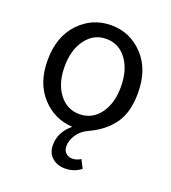

<svg xmlns="http://www.w3.org/2000/svg" viewBox="-130 -595 801 898"><g transform="rotate(20 271.0 -146.0)"><path d="M46 -242Q46 -360 111.5 -429Q177 -498 271 -498Q365 -498 430.5 -429Q496 -360 496 -242Q496 -146 455 -88.5Q414 -31 337 4Q304 19 285 47.5Q266 76 266 105Q266 127 279.5 139Q293 151 312 151Q332 151 353 138L374 179Q340 206 295 206Q256 206 230.5 183.5Q205 161 205 121Q205 57 261 11Q170 6 108 -62Q46 -130 46 -242ZM131 -242Q131 -159 170 -107.5Q209 -56 271 -56Q334 -56 372.5 -107.5Q411 -159 411 -242Q411 -326 372.5 -378Q334 -430 271 -430Q209 -430 170 -378Q131 -326 131 -242Z"/></g></svg>

Font: RibengUni
Style: Regular
Weight: 400
Designer: (1) Dr. Andrew Glass (Senior Program Manager at Microsoft Corporation)
(2) Bivuti Chakma (Chakma Font Designer & Keyboar
Foundry: Bivuti Chakma
Version: Version 2.2022; Updated on: 03 June 2022; Friday